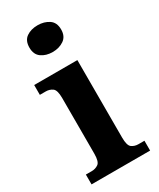

<svg xmlns="http://www.w3.org/2000/svg" viewBox="-196 -834 744 897"><g transform="rotate(-30 176.0 -385.0)"><path d="M171 -626Q135 -626 110.5 -643.5Q86 -661 86 -698Q86 -736 110.5 -753Q135 -770 171 -770Q206 -770 231.5 -753Q257 -736 257 -698Q257 -661 231.5 -643.5Q206 -626 171 -626ZM18 0V-53H50Q70 -53 85.5 -64Q101 -75 101 -118V-418Q101 -461 85.5 -472Q70 -483 50 -483H18V-536H251V-118Q251 -75 266 -64Q281 -53 302 -53H334V0Z"/></g></svg>

Font: Noto Serif
Style: Bold
Weight: 700
Designer: Monotype Design Team
Foundry: Monotype Imaging Inc.
Version: Version 2.014